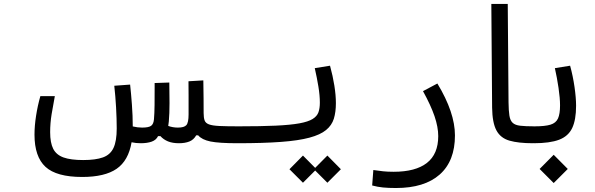

<svg xmlns="http://www.w3.org/2000/svg" viewBox="-20 -713 2970 959"><path d="M390.6 170.9Q262.2 170.9 207.3 120.4Q152.3 69.8 152.3 -40.5Q152.3 -84.5 160.2 -135Q168 -185.5 181.6 -232.9H253.9Q245.1 -187.5 237.8 -142.6Q230.5 -97.7 230.5 -52.7Q230.5 0 245.8 30.3Q261.2 60.5 297.4 73.5Q333.5 86.4 395.5 86.4Q457.5 86.4 494.1 73.2Q530.8 60.1 546.9 25.9Q563 -8.3 563 -71.3Q563 -119.1 559.8 -176Q556.6 -232.9 550.8 -284.7L629.9 -290.5Q634.8 -246.1 638.9 -190.2Q643.1 -134.3 643.1 -81.5Q667.5 -75.7 689.5 -75.7Q722.7 -75.7 734.9 -84.7Q747.1 -93.8 749 -117.2Q751.5 -145.5 752 -188.2Q752.4 -231 752.4 -277.3Q752.4 -282.7 752.4 -287.8Q752.4 -293 752.4 -298.3L825.7 -300.8Q826.7 -250 826.7 -197.8Q826.7 -145.5 823.2 -106Q822.3 -94.7 820.3 -84Q843.3 -75.7 868.7 -75.7Q899.9 -75.7 910.9 -88.1Q921.9 -100.6 921.9 -141.6Q921.9 -150.9 921.9 -159.9Q921.9 -168.9 921.9 -178.2Q921.9 -206.5 921.9 -237.5Q921.9 -268.6 921.4 -307.1L995.6 -311.5Q996.6 -259.8 996.8 -222.2Q997.1 -184.6 997.1 -148.4Q997.1 -125 1002 -111.6Q1006.8 -98.1 1023.7 -91.8Q1040.5 -85.4 1075.9 -83.7Q1111.3 -82 1171.9 -82Q1190.4 -82 1198.5 -71.8Q1206.5 -61.5 1206.5 -45.4Q1206.5 -17.1 1195.1 -7.3Q1183.6 2.4 1166 2.4Q1074.2 2.4 1031.2 -6.3Q988.3 -15.1 969.7 -37.1H960Q947.3 -14.6 925.5 -6.1Q903.8 2.4 874 2.4Q841.8 2.4 819.1 -6.8Q796.4 -16.1 781.2 -33.2H769.5Q760.3 -13.7 737.8 -5.6Q715.3 2.4 683.1 2.4Q658.7 2.4 637.2 -2.4Q621.6 89.4 562.5 130.1Q503.4 170.9 390.6 170.9Z M1166 2.4Q1151.4 2.4 1151.4 -43Q1151.4 -64 1157.7 -73Q1164.1 -82 1171.9 -82Q1283.2 -82 1357.2 -85.4Q1431.2 -88.9 1475.3 -96.9Q1519.5 -105 1541.5 -118.7Q1563.5 -132.3 1570.6 -152.3Q1577.6 -172.4 1577.6 -200.2Q1577.6 -236.3 1570.3 -280.8Q1563 -325.2 1552.2 -372.6L1628.4 -384.8Q1642.6 -333 1650.1 -285.2Q1657.7 -237.3 1657.7 -197.8Q1657.7 -153.3 1647.5 -120.1Q1637.2 -86.9 1608.6 -63.5Q1580.1 -40 1525.6 -25.4Q1471.2 -10.7 1383.3 -4.2Q1295.4 2.4 1166 2.4ZM1615.2 199.7 1554.2 138.7 1493.2 199.7 1425.8 132.3 1493.2 64 1554.2 125.5 1615.2 64 1682.6 132.3Z M1957.5 226.1Q1920.4 226.1 1893.1 223.4Q1865.7 220.7 1838.9 213.4L1844.7 136.2Q1872.1 140.1 1893.8 142.6Q1915.5 145 1946.3 145Q2055.7 145 2112.3 100.8Q2168.9 56.6 2168.9 -33.2Q2168.9 -78.1 2150.4 -132.6Q2131.8 -187 2092.8 -257.8L2164.6 -295.9Q2252.4 -150.9 2252.4 -36.6Q2252.4 91.3 2176.3 158.7Q2100.1 226.1 1957.5 226.1Z M2642.1 2.4Q2569.3 2.4 2524.7 -10.5Q2480 -23.4 2459.5 -61.8Q2439 -100.1 2438 -175.3L2434.1 -693.4H2516.1L2520 -202.1Q2520.5 -159.7 2524.4 -135.3Q2528.3 -110.8 2540.8 -99.4Q2553.2 -87.9 2578.6 -85Q2604 -82 2647.9 -82Q2666.5 -82 2666.5 -47.4Q2666.5 -20 2660.2 -8.8Q2653.8 2.4 2642.1 2.4Z M2646 2.4 2651.4 -82Q2702.1 -82 2729.5 -90.3Q2756.8 -98.6 2767.1 -121.3Q2777.3 -144 2777.3 -186.5Q2777.3 -222.2 2769.8 -273.7Q2762.2 -325.2 2751.5 -372.6L2827.6 -384.8Q2841.8 -333 2849.6 -278.6Q2857.4 -224.1 2857.4 -184.6Q2857.4 -114.7 2838.1 -73.7Q2818.8 -32.7 2772.7 -15.1Q2726.6 2.4 2646 2.4ZM2745.6 201.2 2675.3 130.9 2745.6 60.1 2815.9 130.9Z"/></svg>

Font: Cascadia Code NF SemiLight
Style: Regular
Weight: 350
Monospace: yes
Designer: Aaron Bell
Foundry: Saja Typeworks
Version: Version 2404.023; ttfautohint (v1.8.4)